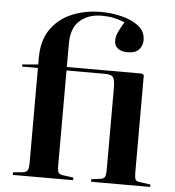

<svg xmlns="http://www.w3.org/2000/svg" viewBox="-54 -833 807 883"><g transform="rotate(5 349.0 -391.0)"><path d="M38 0V-12L81 -16Q99 -18 104.5 -27.5Q110 -37 110 -65V-500H37V-510L110 -516V-547Q110 -627 146 -679Q182 -731 243 -756.5Q304 -782 378 -782Q427 -782 474.5 -770Q522 -758 552.5 -733.5Q583 -709 583 -669Q583 -645 567 -626.5Q551 -608 514 -608Q484 -608 468.5 -621Q453 -634 453 -655Q453 -678 463.5 -699Q474 -720 488 -744Q460 -755 436 -760Q412 -765 383 -765Q320 -765 281 -730.5Q242 -696 242 -624V-516H588L598 -510V-61Q598 -36 602.5 -27.5Q607 -19 623 -18L672 -11V0H399V-12L440 -17Q456 -19 461 -28Q466 -37 466 -64V-438Q466 -472 458.5 -486Q451 -500 421 -500H242V-62Q242 -37 247 -28.5Q252 -20 273 -18L316 -12V0Z"/></g></svg>

Font: Literata 72pt SemiBold
Style: Regular
Weight: 600
Designer: Latin by Veronika Burian and Jose Scaglione. Greek by Irene Vlachou. Cyrillic by Vera Evstafieva.
Foundry: TypeTogether
Version: Version 3.002